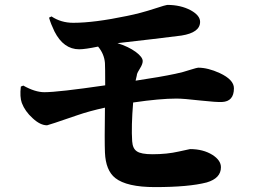

<svg xmlns="http://www.w3.org/2000/svg" viewBox="-20 -751 1040 783"><path d="M190 -684Q229 -658 279 -658Q364 -658 498 -686Q553 -697 611 -716Q657 -731 662 -731Q717 -731 758 -709Q796 -688 796 -662Q796 -618 720 -606Q700 -603 606 -592L459 -575Q504 -561 534 -539Q562 -518 562 -502Q562 -490 552 -474Q540 -455 538 -446Q540 -451 533 -422Q634 -437 695 -450Q725 -456 758 -467Q784 -475 788 -475Q828 -475 876 -453Q934 -426 934 -391Q934 -337 885 -335Q863 -334 798 -341Q728 -349 700 -349Q632 -349 523 -333Q515 -236 519 -175Q521 -145 538 -134Q555 -122 602 -122Q661 -122 709 -133L755 -143Q809 -143 847 -119Q881 -97 881 -69Q881 -24 823 -7Q750 12 612 12Q497 12 450 -25Q411 -56 408 -129Q406 -174 408 -312Q344 -298 295 -281Q176 -240 172 -240Q144 -240 113 -269Q82 -297 69 -331Q60 -356 65 -398L75 -402Q123 -375 161 -375Q217 -375 409 -403Q409 -477 408 -494Q405 -531 380 -561Q327 -550 303 -550Q239 -550 202 -623Q187 -654 180 -679Z"/></svg>

Font: Source Han Serif CN Heavy
Style: Regular
Weight: 900
Designer: Ryoko NISHIZUKA  (kana & ideographs); Frank Grießhammer (Latin, Greek & Cyrillic); Wenlong ZHANG  (bopomofo); Sandoll Co
Foundry: Adobe Systems Incorporated
Version: Version 1.000;PS 1;hotconv 16.6.53;makeotf.lib2.5.65590